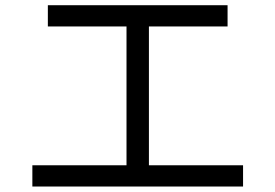

<svg xmlns="http://www.w3.org/2000/svg" viewBox="-20 -722 1040 725"><path d="M160.7 -622.1V-702.3H839.3V-622.1ZM102.2 -17.7V-97.9H897.8V-17.7ZM457.7 -651.6H542.3V-72.9H457.7Z"/></svg>

Font: Murecho Thin
Style: Regular
Weight: 100
Designer: Neil Summerour
Foundry: Positype
Version: Version 1.010